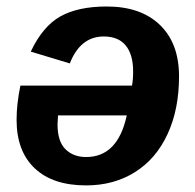

<svg xmlns="http://www.w3.org/2000/svg" viewBox="-20 -558 596 588"><path d="M384.3 -295.9Q387.7 -313.5 387.7 -339.4Q387.7 -391.1 365 -418.7Q342.3 -446.3 297.9 -446.3Q226.1 -446.3 193.8 -363.8L74.2 -399.9Q110.8 -477.5 165 -507.8Q219.2 -538.1 307.1 -538.1Q411.1 -538.1 469.7 -481.7Q528.3 -425.3 528.3 -324.2Q528.3 -223.1 493.2 -147.5Q458 -71.3 393.3 -30.8Q328.6 9.8 243.7 9.8Q141.6 9.8 86.2 -42.7Q30.8 -95.2 30.8 -190.9Q30.8 -239.7 42.5 -295.9ZM156.2 -177.2Q156.2 -125 180.4 -101.1Q204.6 -77.1 243.7 -77.1Q340.8 -77.1 368.2 -204.6H157.7Z"/></svg>

Font: Arimo
Style: Bold Italic
Weight: 700
Italic angle: -12°
Designer: Steve Matteson
Foundry: Monotype Imaging Inc.
Version: Version 1.33